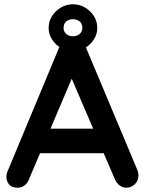

<svg xmlns="http://www.w3.org/2000/svg" viewBox="-20 -875 683 900"><path d="M322 -635Q292 -635 266 -650Q240 -665 224 -690Q208 -715 208 -744Q208 -775 224 -800Q240 -825 266 -840Q292 -855 322 -855Q352 -855 378 -840Q404 -825 420 -800Q436 -775 436 -744Q436 -715 420 -690Q404 -665 378 -650Q352 -635 322 -635ZM322 -705Q341 -705 353.5 -716Q366 -727 366 -744Q366 -765 352.5 -775Q339 -785 322 -785Q303 -785 290.5 -774.5Q278 -764 278 -744Q278 -727 290.5 -716Q303 -705 322 -705ZM303 -537 332 -543 116 -35Q109 -16 94.5 -5.5Q80 5 63 5Q36 5 23 -10Q10 -25 10 -47Q10 -56 13 -66L262 -664Q270 -684 286.5 -695Q303 -706 322 -704Q340 -704 355.5 -693.5Q371 -683 378 -664L624 -78Q629 -65 629 -54Q629 -27 611.5 -11Q594 5 573 5Q555 5 540.5 -6Q526 -17 518 -36ZM491 -157H147L202 -272H472Z"/></svg>

Font: Quicksand Variable Light
Style: Regular
Weight: 300
Designer: Andrew Paglinawan
Foundry: Andrew Paglinawan
Version: Version 3.004